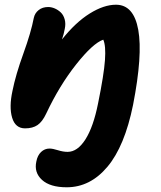

<svg xmlns="http://www.w3.org/2000/svg" viewBox="-20 -503 684 818"><path d="M264.2 294.9Q193.4 294.9 158.9 263.4Q124.5 231.9 134.8 185.1Q139.6 159.2 155 144.5Q170.4 129.9 190.9 129.9Q204.6 129.9 226.8 137Q249 144 268.1 144Q310.1 144 344 90.8Q377.9 37.6 397.9 -63Q422.9 -185.5 427.2 -247.1Q431.6 -308.6 419.9 -334Q375.5 -318.4 304.2 -228.3Q232.9 -138.2 176.8 -19Q160.6 15.6 139.9 29.8Q119.1 43.9 86.9 43.9Q45.4 43.9 31.7 -1.5Q18.1 -46.9 33.2 -116.2Q46.9 -184.6 79.6 -274.9Q112.3 -365.2 124 -426.8Q128.4 -447.3 144.8 -460.2Q161.1 -473.1 185.1 -473.1Q199.2 -473.1 213.4 -467Q227.5 -460.9 239 -450Q250.5 -439 255.6 -420.4Q260.7 -401.9 255.9 -379.9Q252 -357.9 244.1 -335Q301.8 -407.7 362.1 -445.3Q422.4 -482.9 474.1 -482.9Q549.8 -482.9 569.1 -375.7Q588.4 -268.6 546.9 -56.2Q511.2 120.1 437.7 207.5Q364.3 294.9 264.2 294.9Z"/></svg>

Font: Shantell Sans Bouncy
Style: Bold Italic
Weight: 700
Italic angle: -11.31°
Designer: Stephen Nixon, Anya Danilova, Shantell Martin
Foundry: Arrow Type
Version: Version 1.006;[9816181b4]